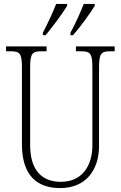

<svg xmlns="http://www.w3.org/2000/svg" viewBox="-20 -951 618 981"><path d="M340 -784V-771H353C391 -814 443 -886 464 -921V-931H408C390 -886 368 -835 340 -784ZM199 -784V-771H213C249 -814 302 -886 323 -921V-931H267C249 -886 226 -835 199 -784ZM287 10C421 10 486 -85 486 -205V-605C486 -679 497 -689 545 -689H566V-714H368V-689H393C441 -689 452 -679 452 -606V-207C452 -113 406 -22 291 -22C196 -22 134 -79 134 -210V-605C134 -679 145 -689 193 -689H218V-714H11V-689H33C81 -689 92 -679 92 -607V-214C92 -54 170 10 287 10Z"/></svg>

Font: Noto Serif Thai Condensed ExtraLight
Style: Regular
Weight: 200
Width: 3
Designer: Monotype Design Team
Foundry: Monotype Imaging Inc.
Version: Version 2.002